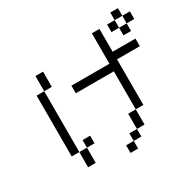

<svg xmlns="http://www.w3.org/2000/svg" viewBox="-195 -1089 1390 1367"><g transform="rotate(-30 500.0 -406.0)"><path d="M312.5 -125V-187.5H250V-125H187.5Q187.5 -125 187.5 0H250Q250 0 250 -125ZM937.5 -562.5V-625H750V-812.5H687.5Q687.5 -812.5 687.5 -562.5H375V-500H687.5V-187.5H625Q625 -187.5 625 -62.5H562.5V0H500V62.5H562.5V0H625V-62.5H687.5Q687.5 -62.5 687.5 -187.5H750Q750 -187.5 750 -562.5ZM1000 -750V-812.5H937.5V-750H875V-687.5H937.5V-750ZM187.5 -125Q187.5 -125 187.5 -625H125Q125 -625 125 -125ZM187.5 -625H250Q250 -625 250 -750H187.5Q187.5 -750 187.5 -625ZM875 -750V-812.5H812.5V-750ZM875 -812.5H937.5V-875H875Z"/></g></svg>

Font: UnifontExMono
Style: Regular
Weight: 500
Version: Version 15.0.06